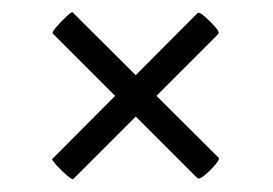

<svg xmlns="http://www.w3.org/2000/svg" viewBox="-20 -344 439 309"><path d="M98 -56Q97 -54 88 -61.5Q79 -69 71 -78Q63 -87 64 -88L298 -323Q301 -325 310 -317Q319 -309 326.5 -300.5Q334 -292 331 -289ZM65 -290Q63 -292 71 -301Q79 -310 87.5 -318Q96 -326 97 -324L332 -90Q334 -88 326.5 -79Q319 -70 310 -62.5Q301 -55 298 -57Z"/></svg>

Font: Cormorant Infant Light
Style: Italic
Weight: 300
Italic angle: -10°
Designer: Christian Thalmann (Catharsis Fonts)
Foundry: Catharsis Fonts
Version: Version 4.001